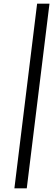

<svg xmlns="http://www.w3.org/2000/svg" viewBox="-20 -770 288 1040"><path d="M58 250H125L248 -750H181Z"/></svg>

Font: Falling Sky
Style: LightObl
Weight: 400
Designer: Paul D. Hunt
Foundry: Adobe Systems Incorporated
Version: Version 1.02